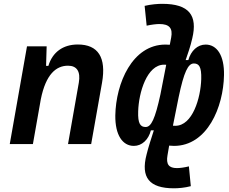

<svg xmlns="http://www.w3.org/2000/svg" viewBox="-20 -763 1212 1017"><path d="M31.7 0H154.3L196.3 -237.8C223.1 -370.1 277.3 -415 340.3 -415C387.2 -415 407.7 -384.3 397.5 -325.2L340.3 0H462.9L520.5 -325.2C543.9 -458.5 500 -527.3 392.1 -527.3C313.5 -527.3 257.8 -486.3 236.3 -414.1H224.1L227.1 -517.6H123Z M901.4 234.4C924.3 234.4 958 231.9 990.7 223.1L980.5 118.2C956.1 124.5 931.2 127.4 917.5 127.4C874 127.4 858.9 107.4 867.2 59.6L876 8.3C884.8 9.3 893.6 9.8 901.4 9.8C1078.1 9.8 1163.6 -195.8 1166.5 -365.2C1168.5 -469.7 1128.9 -526.9 1069.3 -526.9C1026.4 -526.9 991.7 -494.6 977.5 -444.8H963.4C975.1 -480 988.3 -514.6 998.5 -560.1C1027.3 -680.7 982.9 -742.7 839.4 -742.7C816.4 -742.7 780.8 -740.2 746.1 -731.9L756.8 -627C782.7 -632.8 809.1 -635.7 824.2 -635.7C877.4 -635.7 896 -613.3 886.7 -564L879.4 -525.9C871.6 -526.4 863.8 -526.9 856.4 -526.9C680.2 -526.9 593.8 -321.3 590.8 -151.9C589.4 -47.4 629.4 9.8 689 9.8C731.4 9.8 766.6 -22.5 779.3 -72.8H794.9C781.7 -31.2 765.1 18.6 756.3 55.7C724.6 177.2 770.5 234.4 901.4 234.4ZM926.3 -248.5C954.6 -383.3 976.6 -426.8 1006.8 -426.8C1033.7 -426.8 1047.9 -409.7 1045.9 -343.8C1043 -244.1 1000 -96.7 908.7 -96.7C904.8 -96.7 900.9 -96.7 896 -97.2ZM829.6 -262.2C801.3 -132.3 780.8 -90.3 751.5 -90.3C724.1 -90.3 709.5 -107.4 711.9 -173.3C714.8 -272.9 758.3 -420.4 849.1 -420.4C852.5 -420.4 856.4 -420.4 860.4 -419.9Z"/></svg>

Font: Cascadia Mono SemiBold
Style: Italic
Weight: 600
Italic angle: -10°
Monospace: yes
Designer: Aaron Bell
Foundry: Saja Typeworks
Version: Version 2404.023